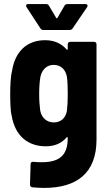

<svg xmlns="http://www.w3.org/2000/svg" viewBox="-20 -719 540 941"><path d="M336 -580 407 -684C412 -692 408 -699 399 -699H311C305 -699 299 -697 296 -691L262 -632C260 -628 257 -628 255 -632L220 -691C217 -697 212 -699 206 -699H117C111 -699 108 -696 108 -691C108 -689 108 -687 110 -684L178 -580C181 -575 186 -572 192 -572H322C328 -572 333 -575 336 -580ZM312 -502V-479C312 -475 309 -473 306 -477C280 -507 244 -522 201 -522C110 -522 53 -464 39 -371C32 -346 30 -295 30 -259C30 -225 31 -175 37 -153C54 -50 120 -2 204 -2C247 -2 281 -16 306 -45C309 -49 312 -47 312 -43C312 39 275 76 185 76C172 76 158 76 143 74C135 74 130 77 130 85L127 186C127 193 131 198 139 199C159 201 178 202 196 202C357 202 453 129 453 -35V-502C453 -509 448 -514 441 -514H324C317 -514 312 -509 312 -502ZM308 -177C303 -143 280 -119 244 -119C208 -119 183 -143 177 -178C174 -200 172 -226 172 -259C172 -291 174 -318 178 -342C185 -376 208 -401 243 -401C279 -401 302 -377 308 -342C311 -318 312 -296 312 -259C312 -223 311 -201 308 -177Z"/></svg>

Font: Barlow Semi Condensed
Style: Bold
Weight: 700
Width: 4
Designer: Jeremy Tribby
Foundry: Tribby Type
Version: Version 1.422;hotconv 1.0.109;makeotfexe 2.5.65596